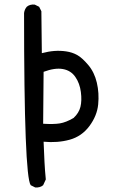

<svg xmlns="http://www.w3.org/2000/svg" viewBox="-20 -694 540 845"><path d="M134.8 130.9 115.2 121.1Q85.9 81.1 85.9 -636.7Q87.9 -652.3 97.7 -664.1Q111.3 -675.8 132.8 -673.8L152.3 -664.1L162.1 -644.5L164.1 -460Q193.4 -467.8 219.2 -469.7Q245.1 -471.7 271.5 -467.8Q297.9 -463.9 319.3 -452.1Q340.8 -440.4 368.2 -408.2Q395.5 -376 406.2 -330.1Q417 -284.2 412.1 -234.4Q407.2 -184.6 373.5 -139.2Q339.8 -93.8 286.6 -79.1Q233.4 -64.5 171.9 -70.3Q173.8 -19.5 175.8 18.6Q177.7 56.6 181.6 95.7L169.9 121.1Q156.2 132.8 134.8 130.9ZM303.7 -174.8Q327.1 -196.3 334 -223.6Q340.8 -251 335.9 -289.1Q331.1 -327.1 311.5 -355.5Q292 -383.8 256.8 -390.1Q221.7 -396.5 171.9 -377.9L169.9 -149.4Q215.8 -146.5 243.2 -150.9Q270.5 -155.3 303.7 -174.8Z"/></svg>

Font: JasonHandwriting2
Style: Regular
Weight: 400
Version: Version 1.05.10